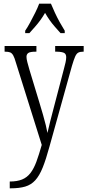

<svg xmlns="http://www.w3.org/2000/svg" viewBox="-20 -786 475 1044"><path d="M33 201Q73 201 100 190Q127 179 145.5 155Q164 131 178 93Q192 55 207 2L66 -447Q59 -472 52 -484.5Q45 -497 35.5 -501Q26 -505 7 -505H5V-536H178V-505H175Q144 -505 134 -498Q124 -491 124 -477Q124 -466 128.5 -448.5Q133 -431 140 -407L194 -229Q205 -193 214 -161.5Q223 -130 229 -105.5Q235 -81 238 -63Q244 -91 253 -126Q262 -161 273 -203L328 -413Q333 -431 336.5 -447Q340 -463 340 -475Q340 -491 330 -497.5Q320 -504 290 -505H280V-536H435V-505H432Q416 -505 406 -500Q396 -495 388.5 -478Q381 -461 371 -427L249 11Q230 81 212 125.5Q194 170 171.5 194.5Q149 219 117 228.5Q85 238 38 238H33ZM117 -619Q130 -638 144 -664Q158 -690 171.5 -717Q185 -744 193 -766H257Q266 -744 278.5 -717Q291 -690 305.5 -664Q320 -638 332 -619V-606H309Q293 -624 278 -641Q263 -658 250 -676.5Q237 -695 225 -716Q213 -695 199.5 -676.5Q186 -658 171 -641Q156 -624 140 -606H117Z"/></svg>

Font: Noto Serif Khmer ExtraCondensed Light
Style: Regular
Weight: 300
Width: 2
Designer: Danh Hong and the Monotype Design Team
Foundry: Monotype Imaging Inc.
Version: Version 2.004